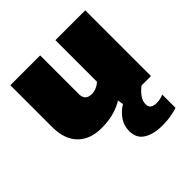

<svg xmlns="http://www.w3.org/2000/svg" viewBox="-184 -616 979 979"><g transform="rotate(-45 305.0 -127.0)"><path d="M210 10Q128 10 81.5 -37Q35 -84 35 -174V-474H250V-195Q250 -148 298 -148Q315 -148 332.5 -156Q350 -164 360 -175V-474H575V0H507Q484 18 469 38.5Q454 59 454 83Q454 118 499 118Q512 118 526 115Q540 112 549 107V203Q533 209 503 214.5Q473 220 438 220Q376 220 337 196Q298 172 298 120Q298 81 319.5 50Q341 19 373 0L368 -31Q341 -13 300.5 -1.5Q260 10 210 10Z"/></g></svg>

Font: Kanit ExtraBold
Style: Regular
Weight: 800
Designer: Katatrad Team
Foundry: CadsonDemak
Version: Version 2.000; ttfautohint (v1.8.3)